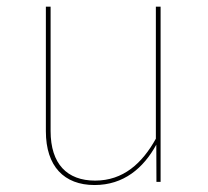

<svg xmlns="http://www.w3.org/2000/svg" viewBox="-20 -538 616 568"><path d="M455.1 -518.3H441.1V-127.7C400.6 -54.8 344.6 -3.7 261.4 -3.7C178.8 -3.7 129.7 -52.7 129.7 -150.4V-518.3H115.7V-149.6C115.7 -46 169.7 9.4 259.7 9.4C345.7 9.4 404.3 -40.4 442.4 -110L442.8 0H455.1Z"/></svg>

Font: Fira Sans Hair
Style: Regular
Weight: 100
Designer: bBox Type GmbH & Carrois Corporate GbR & Edenspiekermann AG
Foundry: bBox Type GmbH & Carrois Corporate GbR & Edenspiekermann AG
Version: Version 4.300;PS 004.300;hotconv 1.0.88;makeotf.lib2.5.64775